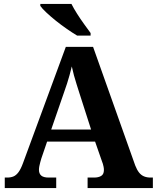

<svg xmlns="http://www.w3.org/2000/svg" viewBox="-20 -951 793 971"><path d="M4.1 0V-53H16.1Q34.4 -53 48.1 -58.7Q61.8 -64.4 73.6 -80.3Q85.3 -96.1 96.2 -125.8L312.9 -714H450.7L663.9 -114.1Q672.5 -92 683.2 -78.5Q694 -64.9 708.4 -59Q722.9 -53 741.3 -53H753.1V0H423V-53H455.9Q477.8 -53 491.6 -61.3Q505.5 -69.6 505.5 -91.2Q505.5 -99.5 503.9 -107.3Q502.3 -115.1 500.2 -122.5Q498.1 -129.9 495.7 -135.1L460.9 -234.9H218.2L188.9 -149.1Q186.5 -141.1 183.7 -130.8Q180.8 -120.4 178.9 -110.5Q177 -100.5 177 -92.2Q177 -73 188.6 -63Q200.2 -53 226.2 -53H264.3V0ZM239 -296H440.6L381.5 -480.2Q374.4 -503.3 367.2 -525.4Q360.1 -547.4 354 -569.8Q348 -592.2 343.1 -615Q338.1 -592.8 331.9 -571.4Q325.7 -550.1 319.2 -528.8Q312.6 -507.5 304.1 -484.6ZM370.1 -771Q346.6 -785 318.4 -804.5Q290.2 -824 262.7 -846Q235.3 -868 214.1 -888Q192.9 -908 183.9 -921V-931H341.4Q352.4 -909 369.5 -882Q386.6 -855 405.4 -829Q424.2 -803 438.2 -784V-771Z"/></svg>

Font: Noto Serif Lao
Style: Regular
Weight: 400
Designer: Monotype Design Team
Foundry: Monotype Imaging Inc.
Version: Version 2.003